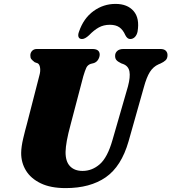

<svg xmlns="http://www.w3.org/2000/svg" viewBox="-20 -951 878 984"><path d="M556.5 -233.5 636 -509Q648.5 -556.5 643.5 -584.2Q638.5 -612 612 -622.5L601 -626.5Q582.5 -635.5 576 -644Q569.5 -652.5 570 -665.5Q570 -680 581 -690Q592 -700 613.5 -700H801.5Q820.5 -700 829.5 -691.2Q838.5 -682.5 838.5 -668.5Q838.5 -651.5 828.8 -642.2Q819 -633 802.5 -625.5L793 -621.5Q765.5 -609.5 748.2 -582.2Q731 -555 717 -503L639 -227Q602 -98 522 -42.5Q442 13 316.5 13Q239.5 13 188.8 -11.5Q138 -36 113 -77Q88 -118 88.5 -168Q89 -199.5 99 -241.8Q109 -284 118 -316L181.5 -563Q188 -585 185.5 -603Q183 -621 173.5 -626.5L158 -632Q145.5 -641.5 140.2 -648.5Q135 -655.5 135.5 -668.5Q136 -681.5 145 -690.8Q154 -700 169.5 -700H453Q491 -700 491 -670.5Q490.5 -658 483.2 -645.8Q476 -633.5 462 -628L444.5 -623.5Q429 -618 422.2 -603.5Q415.5 -589 407 -560.5L343 -317Q328.5 -263.5 322.5 -230Q316.5 -196.5 316 -172.5Q315.5 -123.5 338.8 -99.2Q362 -75 403 -75Q452 -75 491.5 -109.5Q531 -144 556.5 -233.5ZM543 -824Q511 -824 486.2 -810.2Q461.5 -796.5 436.5 -770.5Q415.5 -751 400.5 -751Q386.5 -751 382.5 -761.5Q378.5 -772 385 -789Q408.5 -857.5 459.2 -894.2Q510 -931 572 -931Q633 -931 664.8 -894.2Q696.5 -857.5 685 -789Q681.5 -772 671.5 -761.5Q661.5 -751 647 -751Q632.5 -751 622.5 -770.5Q610.5 -798 592 -811Q573.5 -824 543 -824Z"/></svg>

Font: Fraunces 9pt S000 Black
Style: Italic
Weight: 900
Italic angle: -16°
Version: Version 1.000; ttfautohint (v1.8.3)